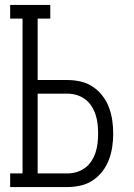

<svg xmlns="http://www.w3.org/2000/svg" viewBox="-20 -755 540 775"><path d="M21 0V-55H71V-680H21V-735H183V-680H132V-432H252Q279 -432 305.5 -426Q332 -420 354.5 -405Q377 -390 393.5 -368.5Q410 -347 419.5 -322Q429 -297 433 -270Q437 -243 437 -216Q437 -189 433 -162Q429 -135 419.5 -110Q410 -85 393.5 -63.5Q377 -42 354.5 -27Q332 -12 305.5 -6Q279 0 252 0ZM132 -55H252Q271 -55 289.5 -60.5Q308 -66 323.5 -77.5Q339 -89 349.5 -105.5Q360 -122 366 -140.5Q372 -159 374 -178Q376 -197 376 -216Q376 -235 374 -254Q372 -273 366 -291.5Q360 -310 349.5 -326.5Q339 -343 323.5 -354.5Q308 -366 289.5 -371.5Q271 -377 252 -377H132Z"/></svg>

Font: Iosevka Curly Slab Light
Style: Regular
Weight: 300
Monospace: yes
Designer: Belleve Invis
Foundry: Belleve Invis
Version: Version 22.1.2; ttfautohint (v1.8.4)